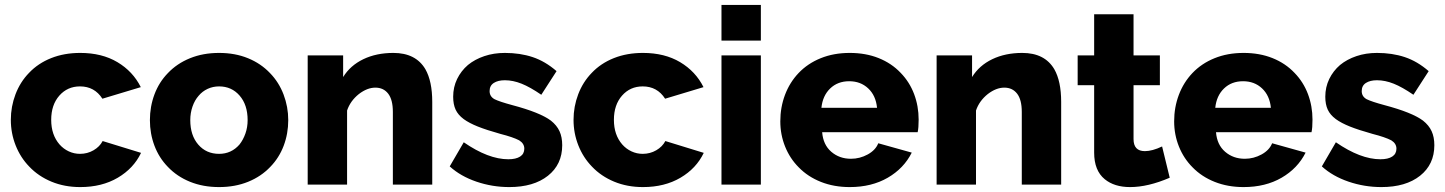

<svg xmlns="http://www.w3.org/2000/svg" viewBox="-20 -750 5869 780"><path d="M99 -73Q136 -34 189 -12Q242 10 306 10Q394 10 458.5 -28Q523 -66 553 -129L397 -177Q385 -154 360 -139.5Q335 -125 305 -125Q281 -125 259.5 -135Q238 -145 222 -163Q188 -202 188 -263Q188 -324 221 -361.5Q254 -399 305 -399Q364 -399 396 -349L552 -396Q520 -460 457 -497.5Q394 -535 306 -535Q241 -535 188 -514Q135 -493 98 -454Q62 -417 43 -367Q24 -317 24 -263Q24 -209 43.5 -159.5Q63 -110 99 -73Z M1078 -72Q1114 -109 1132.5 -158Q1151 -207 1151 -262Q1151 -316 1132 -366Q1113 -416 1077 -453Q1040 -492 987.5 -513.5Q935 -535 870 -535Q805 -535 752 -513.5Q699 -492 662 -453Q626 -416 607.5 -366.5Q589 -317 589 -262Q589 -207 607.5 -158Q626 -109 662 -72Q699 -33 752 -11.5Q805 10 870 10Q935 10 988 -11.5Q1041 -33 1078 -72ZM787 -361Q802 -379 823.5 -389Q845 -399 870 -399Q921 -399 953.5 -361.5Q986 -324 986 -262Q986 -233 977 -207.5Q968 -182 953 -163Q920 -125 870 -125Q818 -125 785.5 -162.5Q753 -200 753 -262Q753 -291 762 -317Q771 -343 787 -361Z M1708 -469Q1669 -535 1578 -535Q1509 -535 1456 -509.5Q1403 -484 1374 -437V-525H1230V0H1390V-301Q1403 -340 1438 -368Q1472 -394 1505 -394Q1538 -394 1557 -369.5Q1576 -345 1576 -295V0H1736V-336Q1736 -420 1708 -469Z M2264 -160Q2264 -193 2253 -217Q2242 -241 2218 -260Q2174 -293 2061 -323Q2009 -337 1989 -347Q1969 -358 1969 -380Q1969 -402 1986 -413Q2003 -424 2031 -424Q2064 -424 2099 -410Q2134 -396 2179 -365L2241 -461Q2195 -501 2144 -518Q2093 -535 2031 -535Q1986 -535 1947.5 -522Q1909 -509 1881 -486Q1853 -462 1837 -429Q1821 -396 1821 -357Q1821 -326 1831 -304.5Q1841 -283 1864 -266Q1886 -250 1921 -236Q1956 -222 2013 -206Q2064 -193 2089 -180Q2110 -167 2110 -146Q2110 -125 2093 -114Q2076 -103 2045 -103Q1964 -103 1864 -172L1807 -74Q1851 -34 1915.5 -12Q1980 10 2049 10Q2148 10 2206 -36Q2264 -82 2264 -160Z M2385 -73Q2422 -34 2475 -12Q2528 10 2592 10Q2680 10 2744.5 -28Q2809 -66 2839 -129L2683 -177Q2671 -154 2646 -139.5Q2621 -125 2591 -125Q2567 -125 2545.5 -135Q2524 -145 2508 -163Q2474 -202 2474 -263Q2474 -324 2507 -361.5Q2540 -399 2591 -399Q2650 -399 2682 -349L2838 -396Q2806 -460 2743 -497.5Q2680 -535 2592 -535Q2527 -535 2474 -514Q2421 -493 2384 -454Q2348 -417 2329 -367Q2310 -317 2310 -263Q2310 -209 2329.5 -159.5Q2349 -110 2385 -73Z M3071 -730H2911V-585H3071ZM3071 -525H2911V0H3071Z M3684 -130 3548 -168Q3537 -140 3505 -122.5Q3473 -105 3437 -105Q3390 -105 3357 -133.5Q3324 -162 3320 -213H3708Q3712 -230 3712 -264Q3712 -319 3693.5 -368Q3675 -417 3639 -454Q3602 -493 3549.5 -514Q3497 -535 3432 -535Q3367 -535 3314 -513.5Q3261 -492 3224 -453Q3188 -415 3169 -364.5Q3150 -314 3150 -257Q3150 -203 3169.5 -154.5Q3189 -106 3225 -70Q3262 -32 3315 -11Q3368 10 3432 10Q3521 10 3586.5 -28Q3652 -66 3684 -130ZM3430 -420Q3476 -420 3507 -391Q3538 -362 3543 -312H3317Q3322 -361 3352.5 -390.5Q3383 -420 3430 -420Z M4263 -469Q4224 -535 4133 -535Q4064 -535 4011 -509.5Q3958 -484 3929 -437V-525H3785V0H3945V-301Q3958 -340 3993 -368Q4027 -394 4060 -394Q4093 -394 4112 -369.5Q4131 -345 4131 -295V0H4291V-336Q4291 -420 4263 -469Z M4631 -136Q4585 -136 4585 -185V-404H4692V-525H4585V-692H4425V-525H4358V-404H4425V-130Q4425 -57 4468 -22Q4507 10 4571 10Q4644 10 4732 -28L4701 -155Q4661 -136 4631 -136Z M5284 -130 5148 -168Q5137 -140 5105 -122.5Q5073 -105 5037 -105Q4990 -105 4957 -133.5Q4924 -162 4920 -213H5308Q5312 -230 5312 -264Q5312 -319 5293.5 -368Q5275 -417 5239 -454Q5202 -493 5149.5 -514Q5097 -535 5032 -535Q4967 -535 4914 -513.5Q4861 -492 4824 -453Q4788 -415 4769 -364.5Q4750 -314 4750 -257Q4750 -203 4769.5 -154.5Q4789 -106 4825 -70Q4862 -32 4915 -11Q4968 10 5032 10Q5121 10 5186.5 -28Q5252 -66 5284 -130ZM5030 -420Q5076 -420 5107 -391Q5138 -362 5143 -312H4917Q4922 -361 4952.5 -390.5Q4983 -420 5030 -420Z M5807 -160Q5807 -193 5796 -217Q5785 -241 5761 -260Q5717 -293 5604 -323Q5552 -337 5532 -347Q5512 -358 5512 -380Q5512 -402 5529 -413Q5546 -424 5574 -424Q5607 -424 5642 -410Q5677 -396 5722 -365L5784 -461Q5738 -501 5687 -518Q5636 -535 5574 -535Q5529 -535 5490.5 -522Q5452 -509 5424 -486Q5396 -462 5380 -429Q5364 -396 5364 -357Q5364 -326 5374 -304.5Q5384 -283 5407 -266Q5429 -250 5464 -236Q5499 -222 5556 -206Q5607 -193 5632 -180Q5653 -167 5653 -146Q5653 -125 5636 -114Q5619 -103 5588 -103Q5507 -103 5407 -172L5350 -74Q5394 -34 5458.5 -12Q5523 10 5592 10Q5691 10 5749 -36Q5807 -82 5807 -160Z"/></svg>

Font: RT Raleway ExtraBold
Style: Regular
Weight: 400
Designer: Matt McInerney, Pablo Impallari, Rodrigo Fuenzalida — Edited by Milan Moffatt in April 2016
Foundry: Matt McInerney, Pablo Impallari, Rodrigo Fuenzalida — Edited by Milan Moffatt in April 2016
Version: Version 3.001